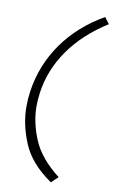

<svg xmlns="http://www.w3.org/2000/svg" viewBox="-97 -753 591 990"><g transform="rotate(10 198.0 -258.0)"><path d="M243 186Q132 110 91.5 13Q51 -84 51 -177Q51 -217 57 -258Q77 -397 157.5 -511.5Q238 -626 371 -702L396 -669Q271 -590 197.5 -485.5Q124 -381 107 -258Q102 -222 102 -188Q102 -104 139 -15Q176 74 278 153Z"/></g></svg>

Font: Lexend ExtLt
Style: Italic
Weight: 250
Italic angle: -8.13011°
Designer: Bonnie Shaver-Troup, Thomas Jockin
Foundry: Lexend
Version: Version 1.007